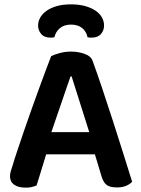

<svg xmlns="http://www.w3.org/2000/svg" viewBox="-20 -852 650 882"><path d="M416 -143H192Q181 -106 168.5 -66Q156 -26 148 0Q138 4 126.5 7Q115 10 98 10Q64 10 45 -3.5Q26 -17 26 -42Q26 -54 29.5 -65.5Q33 -77 38 -92Q46 -120 59.5 -159.5Q73 -199 88.5 -245.5Q104 -292 122 -341.5Q140 -391 156.5 -437.5Q173 -484 188.5 -524.5Q204 -565 215 -594Q228 -601 253.5 -608Q279 -615 305 -615Q340 -615 369 -604.5Q398 -594 406 -571Q426 -516 450 -444.5Q474 -373 498.5 -297Q523 -221 546 -148Q569 -75 587 -17Q577 -6 559.5 1.5Q542 9 518 9Q483 9 468.5 -3.5Q454 -16 446 -43ZM304 -501Q295 -476 284.5 -445Q274 -414 262.5 -380.5Q251 -347 239 -312.5Q227 -278 216 -245H390L309 -501ZM306 -739Q275 -739 255.5 -723Q236 -707 230 -681Q225 -680 221.5 -679.5Q218 -679 213 -679Q184 -679 169.5 -695.5Q155 -712 155 -735Q155 -754 165 -771.5Q175 -789 194 -802.5Q213 -816 241 -824Q269 -832 306 -832Q343 -832 371.5 -824Q400 -816 419.5 -802.5Q439 -789 448.5 -771.5Q458 -754 458 -735Q458 -712 443.5 -695.5Q429 -679 400 -679Q395 -679 391 -679.5Q387 -680 382 -681Q377 -707 357.5 -723Q338 -739 306 -739Z"/></svg>

Font: Baloo Paaji 2 SemiBold
Style: Regular
Weight: 600
Designer: Shuchita Grover, Noopur Datye and Ek Type
Foundry: Ek Type
Version: Version 1.640;hotconv 1.0.111;makeotfexe 2.5.65597; ttfautoh